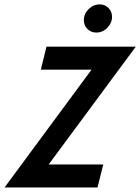

<svg xmlns="http://www.w3.org/2000/svg" viewBox="-52 -832 623 852"><path d="M-31.9 0 354.2 -522.9H129.2L154.2 -625H550.7L163.9 -102.1H406.2L380.6 0ZM375 -687.5Q352.8 -687.5 336.5 -702.8Q320.1 -718.1 320.1 -742.4Q320.1 -770.8 341.3 -791.7Q362.5 -812.5 390.3 -812.5Q413.9 -812.5 429.5 -796.5Q445.1 -780.6 445.1 -757.6Q445.1 -729.9 424.3 -708.7Q403.5 -687.5 375 -687.5Z"/></svg>

Font: Afacad SemiBold
Style: Italic
Weight: 600
Italic angle: -14°
Designer: Kristian Moeller
Foundry: Dicotype
Version: Version 1.000